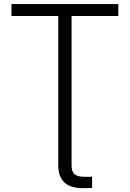

<svg xmlns="http://www.w3.org/2000/svg" viewBox="-20 -748 658 973"><path d="M398.4 205.6Q337.9 205.6 306.6 176.8Q275.4 147.9 275.4 91.3V-76.2H342.8V91.3Q342.8 121.6 357.9 134.8Q373 147.9 408.7 147.9Q415 147.9 426.8 147.9Q438.5 147.9 446.8 147.5V204.1Q438 204.6 425.3 205.1Q412.6 205.6 398.4 205.6ZM38.1 -667V-727.5H579.6V-667H342.8V0H275.4V-667Z"/></svg>

Font: Inter 24pt Light
Style: Regular
Weight: 300
Designer: Rasmus Andersson
Foundry: rsms
Version: Version 4.001;git-66647c0bb